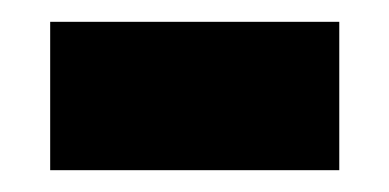

<svg xmlns="http://www.w3.org/2000/svg" viewBox="-20 -356 357 176"><path d="M26 -200V-336H291V-200Z"/></svg>

Font: Noto Sans Lao UI SemCond ExtBd
Style: Regular
Weight: 800
Width: 4
Designer: Monotype Design Team
Foundry: Monotype Imaging Inc.
Version: Version 2.000; ttfautohint (v1.8.4.7-5d5b)